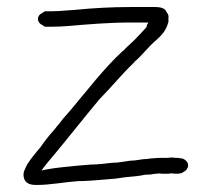

<svg xmlns="http://www.w3.org/2000/svg" viewBox="-20 -503 602 546"><path d="M48 3C52 17 63 23 83 23C125 23 160 15 203 12C226 12 250 10 272 8L308 5C318 4 327 2 336 1C356 -1 375 -2 392 -6H393C398 -6 404 -7 411 -7C414 -8 418 -9 425 -9C430 -10 435 -10 441 -9H458L467 -10H468C475 -9 479 -9 485 -9C488 -9 489 -9 491 -10H493C495 -10 500 -12 503 -15C509 -17 515 -25 515 -33C515 -43 504 -53 493 -53H491C489 -54 488 -54 485 -54C481 -54 478 -54 471 -55C467 -55 461 -55 456 -54H438C431 -54 425 -54 418 -53H417C412 -53 405 -52 399 -51H398C383 -51 369 -46 350 -46C334 -44 317 -40 298 -40C279 -38 259 -35 238 -35L202 -32C169 -29 139 -26 111 -21L98 -18L106 -29C113 -38 121 -48 129 -57C175 -112 217 -166 263 -221C296 -254 327 -293 362 -326V-327C383 -344 400 -368 421 -386C441 -404 452 -415 459 -441V-452C460 -456 459 -463 454 -468C447 -485 429 -483 400 -483H350C297 -483 244 -480 194 -475L166 -473C152 -472 142 -471 129 -471H110C106 -471 104 -469 102 -467H101L100 -466C93 -463 88 -457 88 -449C88 -441 93 -435 100 -432L101 -431H102C104 -429 106 -427 110 -427H129C146 -427 158 -428 174 -429C231 -434 291 -439 351 -439H402L398 -432C397 -430 398 -427 395 -424C384 -412 374 -401 362 -389L345 -373C340 -369 336 -364 331 -359H330C274 -307 229 -247 180 -189L159 -165C153 -158 149 -151 142 -144C136 -135 126 -125 122 -120L110 -105C105 -99 100 -91 94 -83C81 -68 68 -52 57 -35C51 -21 44 -13 48 3ZM238 -39Z"/></svg>

Font: Scribbler
Style: Lt
Weight: 300
Designer: Mew Too
Foundry: Cannot Into Space Fonts
Version: Version 1.001